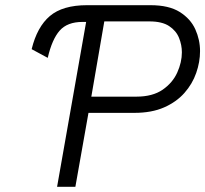

<svg xmlns="http://www.w3.org/2000/svg" viewBox="-20 -720 791 740"><path d="M200 0 312 -635.5H298Q239.5 -635.5 210 -602Q180.5 -568.5 164 -497L102 -530.5Q123 -616.5 172.2 -658.2Q221.5 -700 315.5 -700H560Q631 -700 672.8 -673.8Q714.5 -647.5 732.8 -607Q751 -566.5 751 -523Q751 -481 736.2 -438.8Q721.5 -396.5 690.8 -361.8Q660 -327 612.2 -306Q564.5 -285 498 -285H321L270.5 0ZM332 -347.5H505.5Q568 -347.5 606.8 -374.2Q645.5 -401 663.2 -440.5Q681 -480 681 -518.5Q681 -546.5 670 -574Q659 -601.5 631.8 -619.5Q604.5 -637.5 556 -637.5H382Z"/></svg>

Font: Overpass Light
Style: Italic
Weight: 300
Italic angle: -10°
Designer: Delve Withrington, Dave Bailey, Thomas Jockin
Foundry: Delve Fonts LLC
Version: Version 4.000; ttfautohint (v1.8.3)